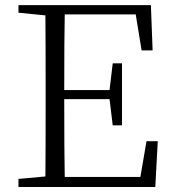

<svg xmlns="http://www.w3.org/2000/svg" viewBox="-20 -746 690 766"><path d="M564.5 -182.6H609.4L599.6 0H53.7V-32.2L161.1 -42Q162.1 -138.7 162.1 -335V-390.6Q162.1 -587.9 161.1 -684.6L53.7 -695.3V-725.6H582L588.9 -544.9H544.9L521.5 -688.5H238.3Q236.3 -591.8 236.3 -386.7H417L429.7 -493.2H466.8V-246.1H429.7L417 -350.6H236.3Q236.3 -136.7 238.3 -40H540Z"/></svg>

Font: GenYoMin JP Light
Style: Regular
Weight: 300
Version: Version 1.001;PS 1;hotconv 16.6.51;makeotf.lib2.5.65220 DEVE